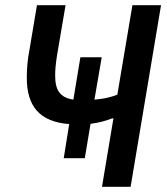

<svg xmlns="http://www.w3.org/2000/svg" viewBox="-20 -718 640 738"><path d="M225 -110H306L328 -242C358 -246 386 -253 411 -263H416L372 0H482L599 -698H489L431 -354C402 -343 378 -338 343 -335L371 -498H289L262 -335C210 -343 192 -372 192 -428C192 -448 194 -472 199 -504L232 -698H122L93 -525C86 -490 83 -454 83 -419C83 -312 130 -250 246 -241Z"/></svg>

Font: IBM Mono Medium
Style: Italic
Weight: 500
Italic angle: -9°
Monospace: yes
Designer: Mike Abbink, Paul van der Laan, Pieter van Rosmalen
Foundry: Bold Monday
Version: Version 2.3